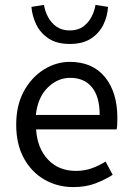

<svg xmlns="http://www.w3.org/2000/svg" viewBox="-20 -750 536 782"><path d="M279 12Q214 12 161 -18.5Q108 -49 77 -106Q46 -163 46 -242Q46 -322 77.5 -379Q109 -436 159 -467Q209 -498 264 -498Q357 -498 407.5 -436Q458 -374 458 -270Q458 -257 457.5 -244.5Q457 -232 455 -223H127Q132 -146 175.5 -100Q219 -54 289 -54Q324 -54 353.5 -64.5Q383 -75 410 -92L439 -38Q408 -18 368.5 -3Q329 12 279 12ZM126 -282H386Q386 -356 354.5 -394.5Q323 -433 266 -433Q215 -433 174.5 -393.5Q134 -354 126 -282ZM264 -571Q211 -571 177.5 -593.5Q144 -616 127.5 -650.5Q111 -685 108 -722L159 -730Q163 -705 175.5 -681Q188 -657 210 -641.5Q232 -626 264 -626Q297 -626 318.5 -641.5Q340 -657 352.5 -681Q365 -705 369 -730L420 -722Q418 -685 401.5 -650.5Q385 -616 351.5 -593.5Q318 -571 264 -571Z"/></svg>

Font: .
Style: 
Weight: 400
Designer: Paul D. Hunt, Dalton Maag
Foundry: Dalton Maag Ltd
Version: Version 1.200